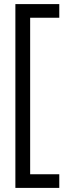

<svg xmlns="http://www.w3.org/2000/svg" viewBox="-20 -708 382 936"><path d="M55 208V-688H269V-621.5H127V141.5H269V208Z"/></svg>

Font: League Spartan Thin
Style: Regular
Weight: 400
Version: Version 2.002